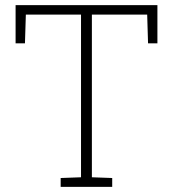

<svg xmlns="http://www.w3.org/2000/svg" viewBox="-20 -731 678 751"><path d="M217.3 0V-34.7L296.9 -37.6V-673.8H81.1L77.6 -561.5H41V-710.9H595.7V-561.5H559.1L555.7 -673.8H339.4V-37.6L418.9 -34.7V0Z"/></svg>

Font: Roboto Slab ExtraLight
Style: Regular
Weight: 250
Designer: Google
Version: Version 2.000; ttfautohint (v1.8.1.43-b0c9)